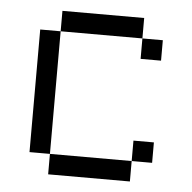

<svg xmlns="http://www.w3.org/2000/svg" viewBox="-43 -543 585 585"><g transform="rotate(5 250.0 -250.0)"><path d="M437.5 -62.5V-125H375V-62.5H125V0H375V-62.5ZM437.5 -375V-437.5H375V-375ZM125 -62.5Q125 -62.5 125 -437.5H62.5Q62.5 -437.5 62.5 -62.5ZM125 -437.5H375V-500H125Z"/></g></svg>

Font: UnifontExMono
Style: Regular
Weight: 500
Version: Version 15.0.06